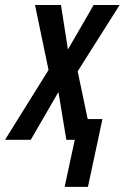

<svg xmlns="http://www.w3.org/2000/svg" viewBox="-67 -560 499 769"><path d="M191.9 188.5 232.4 0H198.7L167 -191.4L56.2 0H-46.9L127.4 -279.8L73.2 -540H177.2L205.1 -361.8L308.1 -540H412.1L244.1 -274.4L284.2 -83H343.3L285.2 188.5Z"/></svg>

Font: Open Sans Condensed SemiBold
Style: Italic
Weight: 600
Width: 3
Italic angle: -12°
Designer: Monotype Design Team
Foundry: Monotype Imaging Inc.
Version: Version 3.000; ttfautohint (v1.8.4)